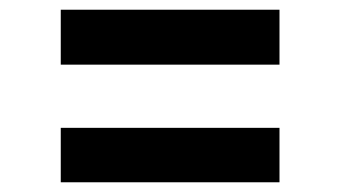

<svg xmlns="http://www.w3.org/2000/svg" viewBox="-20 -434 700 395"><path d="M555 -301V-414H105V-301ZM555 -59V-171H105V-59Z"/></svg>

Font: Plus Jakarta Sans
Style: Bold
Weight: 700
Designer: Gumpita Rahayu
Foundry: Tokotype
Version: Version 2.071;gftools[0.9.30]